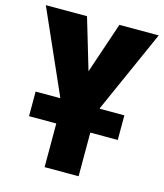

<svg xmlns="http://www.w3.org/2000/svg" viewBox="-117 -609 772 905"><g transform="rotate(15 269.5 -156.5)"><path d="M186 213H352V0H486V-120H366V-124L545 -526H353L269 -277L195 -526H-6L172 -124V-120H53V0H186Z"/></g></svg>

Font: Raleway Black
Style: Regular
Weight: 900
Designer: Matt McInerney, Pablo Impallari, Rodrigo Fuenzalida
Foundry: Matt McInerney, Pablo Impallari, Rodrigo Fuenzalida
Version: Version 3.000g; ttfautohint (v1.5) -l 8 -r 28 -G 28 -x 14 -D